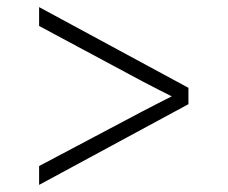

<svg xmlns="http://www.w3.org/2000/svg" viewBox="-20 -600 640 540"><path d="M90 -80V-133L381 -287Q402 -298 425.5 -310Q449 -322 463 -329Q449 -336 425.5 -348Q402 -360 381 -371L90 -527V-580L510 -353V-307Z"/></svg>

Font: Tiny Thin
Style: Regular
Weight: 100
Monospace: yes
Designer: Philipp Nurullin, Konstantin Bulenkov
Foundry: JetBrains
Version: Version 2.251; ttfautohint (v1.8.4.7-5d5b)